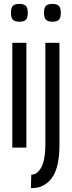

<svg xmlns="http://www.w3.org/2000/svg" viewBox="-20 -755 367 982"><path d="M79 -644Q56 -644 46 -654Q36 -664 36 -689Q36 -715 45.5 -725Q55 -735 79 -735Q102 -735 112 -725Q122 -715 122 -689Q122 -664 112.5 -654Q103 -644 79 -644ZM43 0V-536H115V0ZM248 -644Q225 -644 215 -654Q205 -664 205 -689Q205 -715 215 -725Q225 -735 248 -735Q271 -735 281 -725Q291 -715 291 -689Q291 -664 281.5 -654Q272 -644 248 -644ZM284 -536V-13Q284 76 260.5 128.5Q237 181 185 201Q163 207 138 207L140 139Q152 138 163 133Q188 117 200 80Q212 43 212 -18V-536Z"/></svg>

Font: Georama Condensed
Style: Regular
Weight: 400
Width: 3
Designer: Jean-Baptiste Levee
Foundry: Production Type
Version: Version 1.000